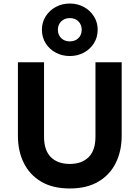

<svg xmlns="http://www.w3.org/2000/svg" viewBox="-20 -1053 791 1088"><path d="M375.5 15Q278.5 15 213.2 -23.8Q148 -62.5 114.8 -129.8Q81.5 -197 81.5 -283V-700H229.5V-279Q229.5 -201 268.2 -162.5Q307 -124 375.5 -124Q443.5 -124 482.2 -162.5Q521 -201 521 -279V-700H669.5V-283Q669.5 -197.5 636.2 -130Q603 -62.5 537.5 -23.8Q472 15 375.5 15ZM375.5 -735.5Q331.5 -735.5 295.8 -754.8Q260 -774 238.8 -807.8Q217.5 -841.5 217.5 -884.5Q217.5 -926.5 238.8 -960.2Q260 -994 295.8 -1013.5Q331.5 -1033 375.5 -1033Q419.5 -1033 455.2 -1013.5Q491 -994 512.2 -960.2Q533.5 -926.5 533.5 -884.5Q533.5 -841.5 512.2 -807.8Q491 -774 455.2 -754.8Q419.5 -735.5 375.5 -735.5ZM375.5 -818.5Q405.5 -818.5 424.2 -836.8Q443 -855 443 -884.5Q443 -913.5 424.2 -932Q405.5 -950.5 375.5 -950.5Q346 -950.5 327 -932Q308 -913.5 308 -884.5Q308 -855 327 -836.8Q346 -818.5 375.5 -818.5Z"/></svg>

Font: Geologica Cursive SemiBold
Style: Regular
Weight: 600
Designer: Sindre Bremnes, Frode Helland
Foundry: Monokrom Skriftforlag AS
Version: Version 1.010;gftools[0.9.28]